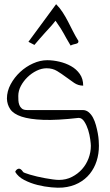

<svg xmlns="http://www.w3.org/2000/svg" viewBox="-20 -886 519 907"><path d="M51.8 -74.2Q56.6 -85.9 66.9 -88.9Q77.1 -91.8 88.9 -74.2Q88.9 -72.3 98.1 -68.8Q107.4 -65.4 121.6 -61Q135.7 -56.6 154.8 -52.2Q173.8 -47.9 192.4 -44.4Q210.9 -41 228.5 -38.6Q246.1 -36.1 258.8 -36.1Q292 -36.1 319.8 -50.3Q347.7 -64.5 367.7 -86.9Q387.7 -109.4 398.4 -138.2Q409.2 -167 409.2 -197.3Q409.2 -206.1 406.2 -228Q403.3 -250 396.5 -272Q389.6 -293.9 378.4 -311.5Q367.2 -329.1 351.6 -329.1Q250 -317.4 185.1 -319.8Q120.1 -322.3 82 -335Q43.9 -347.7 28.8 -369.6Q13.7 -391.6 12.7 -419.9Q12.7 -455.1 30.3 -487.8Q47.9 -520.5 75.2 -545.9Q102.5 -571.3 136.2 -586.4Q169.9 -601.6 203.1 -601.6Q230.5 -601.6 260.3 -594.7Q290 -587.9 315.4 -573.7Q340.8 -559.6 356.9 -536.6Q373 -513.7 373 -481.4Q349.6 -481.4 330.1 -494.6Q310.5 -507.8 291 -522.5Q271.5 -537.1 250 -550.3Q228.5 -563.5 200.2 -563.5Q176.8 -563.5 152.8 -551.8Q128.9 -540 109.9 -521.5Q90.8 -502.9 78.6 -480Q66.4 -457 66.4 -432.6Q66.4 -422.9 66.9 -411.6Q67.4 -400.4 71.3 -390.1Q75.2 -379.9 83.5 -373Q91.8 -366.2 107.4 -366.2H370.1Q386.7 -366.2 398.9 -356Q411.1 -345.7 419.4 -330.1Q427.7 -314.5 433.1 -294.9Q438.5 -275.4 441.9 -256.8Q445.3 -238.3 446.3 -222.2Q447.3 -206.1 447.3 -197.3Q447.3 -159.2 436.5 -125.5Q425.8 -91.8 404.3 -64.9Q382.8 -38.1 350.6 -21Q318.4 -3.9 276.4 0Q255.9 2 223.1 -1Q190.4 -3.9 157.2 -12.2Q124 -20.5 94.7 -35.6Q65.4 -50.8 51.8 -74.2ZM242.2 -788.1Q229.5 -771.5 216.8 -757.8Q204.1 -744.1 192.4 -731Q180.7 -717.8 168.5 -704.1Q156.2 -690.4 142.6 -673.8L114.3 -688.5L245.1 -866.2Q262.7 -848.6 275.9 -828.1Q289.1 -807.6 300.8 -785.2Q312.5 -762.7 324.2 -739.3Q335.9 -715.8 350.6 -692.4Q350.6 -685.5 347.7 -683.1Q344.7 -680.7 339.4 -679.2Q334 -677.7 327.6 -676.3Q321.3 -674.8 313.5 -670.9Q300.8 -692.4 293.5 -705.1Q286.1 -717.8 280.3 -729Q274.4 -740.2 266.1 -752.9Q257.8 -765.6 242.2 -788.1Z"/></svg>

Font: Annie Use Your Telescope
Style: Regular
Weight: 400
Designer: Kimberly Geswein
Foundry: Kimberly Geswein
Version: Version 1.002 2001